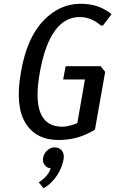

<svg xmlns="http://www.w3.org/2000/svg" viewBox="-20 -730 610 1015"><path d="M288 10Q170 10 114.5 -80Q59 -170 91 -350Q122 -529 208 -619.5Q294 -710 405 -710Q477 -710 529 -682Q554 -669 570 -655L524 -595H514Q502 -605 484 -617Q444 -640 402 -640Q244 -640 191 -350Q138 -60 310 -60Q321 -60 333 -62.5Q345 -65 355 -67.5Q365 -70 373 -73Q381 -76 385 -78L389 -80L429 -310H314L327 -380H512L536 -350L482 -45Q460 -30 428 -17Q365 10 288 10ZM210 265 185 234Q200 224 214 212Q243 183 248 159Q229 159 216.5 143Q204 127 208 104Q212 81 230 65Q248 49 267 49Q294 49 307.5 66.5Q321 84 316 113Q302 181 256 229Q235 252 210 265Z"/></svg>

Font: Scada
Style: Italic
Weight: 400
Italic angle: -10°
Designer: Jovanny Lemonad
Foundry: Jovanny Lemonad
Version: Version 4.100;PS 004.100;hotconv 1.0.88;makeotf.lib2.5.64775